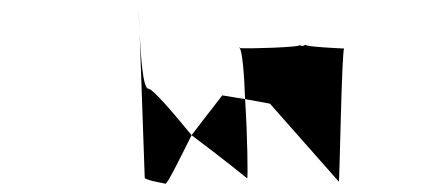

<svg xmlns="http://www.w3.org/2000/svg" viewBox="-20 -446 1055 463"><path d="M314 -426C314 -426 315 -396 317 -360ZM317 -360 329 -18C327 -12 371 -5 379 -3C383 -1 413 -62 442 -120C397 -175 348 -232 338 -232C325 -232 320 -304 317 -360ZM442 -120C513 -67 576 -16 576 -16C578 -14 577 -117 571 -207L516 -216C515 -214 479 -169 442 -120ZM558 -332C557 -332 556 -330 558 -330ZM558 -330C564 -323 569 -269 571 -207L631 -196L797 -8C799 -3 804 -329 810 -329C810 -329 715 -333 717 -338L710 -335L702 -337C704 -332 575 -328 558 -330Z"/></svg>

Font: Ampere
Style: SCUltExt
Weight: 400
Version: Version 1